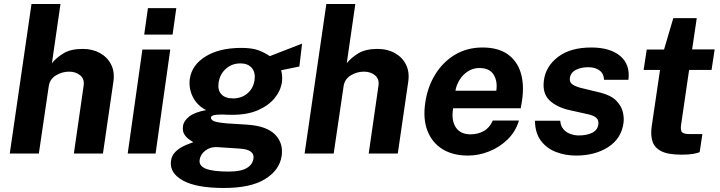

<svg xmlns="http://www.w3.org/2000/svg" viewBox="-20 -763 3576 954"><path d="M28.5 0 136.5 -743H280.5L238 -449Q259.5 -476 295.5 -498Q331.5 -520 391.5 -520Q439 -520 476 -499.8Q513 -479.5 531.8 -443Q550.5 -406.5 543.5 -357.5L491.5 0H347L395.5 -337Q400.5 -370 378.8 -388.5Q357 -407 323 -407Q288 -407 257.2 -388Q226.5 -369 222 -333L173 0Z M696.5 -591 715 -722.5H856L837.5 -591ZM614.5 0 687.5 -517H826L753 0Z M1093.5 171Q955.5 171 888.5 133.8Q821.5 96.5 829.5 36.5Q833 11.5 848.5 -5.2Q864 -22 883.5 -32.5Q903 -43 919.2 -48.5Q935.5 -54 940.5 -56.5Q934.5 -60.5 920.8 -69.5Q907 -78.5 896.2 -95Q885.5 -111.5 889.5 -138Q893 -162.5 920.2 -184Q947.5 -205.5 1004 -216Q959 -239 938 -281.8Q917 -324.5 923 -370.5Q933 -440 1001.5 -482.5Q1070 -525 1178.5 -525Q1233 -525 1264.8 -513Q1296.5 -501 1320.5 -484Q1338 -491 1367.2 -502.2Q1396.5 -513.5 1427.5 -525.5Q1458.5 -537.5 1481 -546.5L1467.5 -432.5L1377 -414Q1384.5 -384 1381 -356Q1375 -313 1344.8 -275.8Q1314.5 -238.5 1261.8 -215.5Q1209 -192.5 1134.5 -192.5Q1123 -192.5 1107.2 -193Q1091.5 -193.5 1084.5 -194Q1054 -194 1041 -190.2Q1028 -186.5 1028 -177.5Q1029.5 -164.5 1049.5 -158.8Q1069.5 -153 1106 -150Q1124 -148.5 1151.5 -147.2Q1179 -146 1209.5 -143.5Q1304.5 -137 1346.5 -94.8Q1388.5 -52.5 1379.5 11.5Q1369.5 81.5 1298 126.2Q1226.5 171 1093.5 171ZM1138 -274Q1180 -274 1209.5 -299Q1239 -324 1245 -366Q1250 -403.5 1230.8 -425.8Q1211.5 -448 1174.5 -448Q1132 -448 1102 -421Q1072 -394 1066 -351Q1061 -315 1080 -294.5Q1099 -274 1138 -274ZM1116 89.5Q1177 89.5 1206.2 72Q1235.5 54.5 1239.5 24Q1245 -19.5 1173 -24.5L1059.5 -32Q1025 -34 1000.2 -14.8Q975.5 4.5 972 31.5Q967.5 61 1002.5 75.2Q1037.5 89.5 1116 89.5Z M1493.5 0 1601.5 -743H1745.5L1703 -449Q1724.5 -476 1760.5 -498Q1796.5 -520 1856.5 -520Q1904 -520 1941 -499.8Q1978 -479.5 1996.8 -443Q2015.5 -406.5 2008.5 -357.5L1956.5 0H1812L1860.5 -337Q1865.5 -370 1843.8 -388.5Q1822 -407 1788 -407Q1753 -407 1722.2 -388Q1691.5 -369 1687 -333L1638 0Z M2305 10Q2230 10 2178.2 -22.2Q2126.5 -54.5 2103.8 -113.5Q2081 -172.5 2093 -252.5Q2104 -330 2142 -392.2Q2180 -454.5 2240.2 -490.8Q2300.5 -527 2377.5 -527Q2454.5 -527 2502 -493.8Q2549.5 -460.5 2567.5 -401.2Q2585.5 -342 2574 -264.5L2567.5 -225H2231.5Q2221.5 -165.5 2244.5 -130.5Q2267.5 -95.5 2318 -95.5Q2354 -95.5 2383.2 -111.5Q2412.5 -127.5 2428.5 -164H2558.5Q2542 -109 2502 -70Q2462 -31 2410 -10.5Q2358 10 2305 10ZM2243 -312H2446Q2453 -359 2432.8 -392Q2412.5 -425 2362 -425Q2330 -425 2304.8 -408.5Q2279.5 -392 2263.5 -366.2Q2247.5 -340.5 2243 -312Z M2842 10Q2789 10 2742.8 -7.8Q2696.5 -25.5 2667.8 -63.5Q2639 -101.5 2638 -163H2763.5Q2766 -135.5 2780.8 -119.5Q2795.5 -103.5 2816 -96.8Q2836.5 -90 2855.5 -90Q2895.5 -90 2922.2 -103.2Q2949 -116.5 2953 -144Q2956 -165 2943 -177.5Q2930 -190 2896.5 -196.5L2811 -215.5Q2746 -230 2710 -264.8Q2674 -299.5 2682.5 -363.5Q2691.5 -433.5 2752.8 -480.2Q2814 -527 2918 -527Q3011.5 -527 3061.8 -484.8Q3112 -442.5 3102.5 -366.5H2981.5Q2980.5 -396.5 2959.2 -412.8Q2938 -429 2902.5 -429Q2866.5 -429 2840.8 -415.5Q2815 -402 2811.5 -374.5Q2808.5 -354 2826.2 -342.2Q2844 -330.5 2883.5 -322L2962.5 -303Q3017 -289 3042.8 -262Q3068.5 -235 3075 -205.2Q3081.5 -175.5 3078 -152Q3067.5 -74.5 3002 -32.2Q2936.5 10 2842 10Z M3366.5 5.5Q3299 5.5 3265.2 -12Q3231.5 -29.5 3221.8 -61Q3212 -92.5 3218 -134L3259.5 -415.5H3178L3193.5 -517H3279.5L3325.5 -673H3442L3419 -517.5H3531L3515.5 -415.5H3404L3364 -141.5Q3360 -113 3370.2 -105Q3380.5 -97 3402.5 -97H3470L3456.5 -7Q3446 -2.5 3424.8 1.5Q3403.5 5.5 3366.5 5.5Z"/></svg>

Font: Public Sans
Style: Bold Italic
Weight: 700
Italic angle: -8°
Designer: The Public Sans project authors (U.S. Web Design System). Libre Franklin designed by Pablo Impallari and Rodrigo Fuenzal
Version: Version 1.008; ttfautohint (v1.8.1) -l 8 -r 50 -G 200 -x 14 